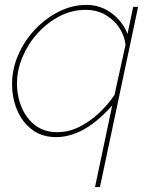

<svg xmlns="http://www.w3.org/2000/svg" viewBox="-20 -547 616 780"><path d="M436 -119Q381 -56 323.5 -23Q266 10 208 10Q150 10 110 -20.5Q70 -51 49.5 -100Q29 -149 29 -205Q29 -267 54.5 -325Q80 -383 123.5 -428.5Q167 -474 220.5 -500.5Q274 -527 331 -527Q389 -527 434 -493Q479 -459 498 -409L521 -519H541L386 213H366ZM212 -10Q259 -10 302 -31.5Q345 -53 381.5 -87Q418 -121 445 -161L490 -365Q486 -401 465 -433.5Q444 -466 408.5 -486.5Q373 -507 327 -507Q272 -507 222 -481Q172 -455 133 -412Q94 -369 71.5 -315.5Q49 -262 49 -208Q49 -155 68.5 -109.5Q88 -64 124.5 -37Q161 -10 212 -10Z"/></svg>

Font: Raleway Thin
Style: Italic
Weight: 100
Italic angle: -12°
Designer: Matt McInerney, Pablo Impallari, Rodrigo Fuenzalida
Foundry: Matt McInerney, Pablo Impallari, Rodrigo Fuenzalida
Version: Version 4.026